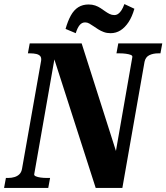

<svg xmlns="http://www.w3.org/2000/svg" viewBox="-43 -923 817 943"><path d="M-23 0 -14 -49H-3Q14 -49 28.5 -53.5Q43 -58 52.5 -67.5Q62 -77 65 -93L159 -625Q161 -640 154.5 -647.5Q148 -655 135 -658Q122 -661 104 -661H94L103 -710H358L540 -139L512 -99L607 -643Q608 -650 599 -653.5Q590 -657 575.5 -659Q561 -661 544 -661H529L538 -710H754L745 -661H734Q709 -661 690.5 -652Q672 -643 667 -620L558 0H427L209 -678L233 -682L125 -67Q124 -61 133 -57Q142 -53 156.5 -51Q171 -49 188 -49H203L194 0ZM500 -760Q482 -760 467 -765.5Q452 -771 439.5 -779Q427 -787 416 -794.5Q405 -802 395.5 -807.5Q386 -813 375 -813Q359 -813 348 -799.5Q337 -786 329 -760L279 -781Q290 -820 305 -847Q320 -874 341.5 -887.5Q363 -901 392 -901Q410 -901 424.5 -896Q439 -891 451 -883Q463 -875 473.5 -867.5Q484 -860 495 -854.5Q506 -849 518 -849Q529 -849 537.5 -855Q546 -861 553.5 -872.5Q561 -884 568 -903L617 -880Q606 -841 588.5 -814.5Q571 -788 549 -774Q527 -760 500 -760Z"/></svg>

Font: Roboto Serif 72pt SemiCondensed SemiBold
Style: Italic
Weight: 600
Width: 4
Italic angle: -10°
Designer: Greg Gazdowicz
Foundry: Commercial Type
Version: Version 1.008